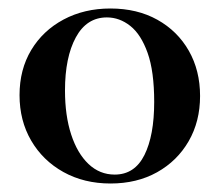

<svg xmlns="http://www.w3.org/2000/svg" viewBox="-20 -419 517 452"><path d="M240.1 13Q177.9 13 129.3 -14Q80.8 -41 53.4 -88Q26 -135 26 -195Q26 -255.4 53.5 -301.2Q81 -347 129.6 -373Q178.3 -399 240 -399Q303 -399 350.5 -372.5Q398 -346 424.5 -299.5Q451 -253 451 -193Q451 -133 424.1 -86.5Q397.2 -40 349.8 -13.5Q302.3 13 240.1 13ZM250 -8Q297 -8 320 -54Q343 -100 343 -179Q343 -251 327.5 -294.5Q312 -338 286.7 -358Q261.4 -378 231.6 -378Q184 -378 158.5 -331Q133 -284 133 -206Q133 -147 147.5 -102.5Q162 -58 188.3 -33Q214.6 -8 250 -8Z"/></svg>

Font: Cormorant Garamond Light
Style: Regular
Weight: 300
Designer: Christian Thalmann (Catharsis Fonts)
Foundry: Catharsis Fonts
Version: Version 4.001